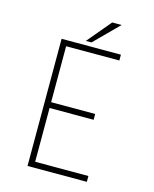

<svg xmlns="http://www.w3.org/2000/svg" viewBox="-125 -938 821 1021"><g transform="rotate(15 285.0 -427.0)"><path d="M254 -722.5 364 -853.5H416L285 -722.5ZM453 -668H160V-360H402.5V-328H160V-32H453V0H126.5V-700H453Z"/></g></svg>

Font: League Mono Narrow Thin
Style: Regular
Weight: 100
Width: 3
Designer: Tyler Finck
Foundry: The League of Moveable Type / Tyler Finck
Version: Version 2.210